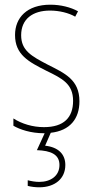

<svg xmlns="http://www.w3.org/2000/svg" viewBox="-20 -557 396 817"><path d="M258 145C258 99 228 69 172 63L196 8C278 -1 318 -52 318 -126C318 -218 256 -245 183 -282C114 -318 70 -342 70 -407C70 -476 119 -512 193 -512C232 -512 273 -502 300 -486L312 -509C281 -526 239 -537 194 -537C95 -537 44 -482 44 -408C44 -324 102 -294 177 -256C245 -223 291 -200 291 -128C291 -57 252 -16 167 -16C119 -16 73 -30 37 -53V-22C64 -6 111 10 167 10H170L137 82C196 84 233 100 233 145C233 192 195 217 147 217C131 217 113 214 98 210V234C113 238 131 240 147 240C214 240 258 203 258 145Z"/></svg>

Font: Noto Sans Gujarati Condensed Thin
Style: Regular
Weight: 100
Width: 3
Designer: Jelle Bosma - Monotype Design Team, Universal Thirst
Foundry: Monotype Imaging Inc.
Version: Version 2.106